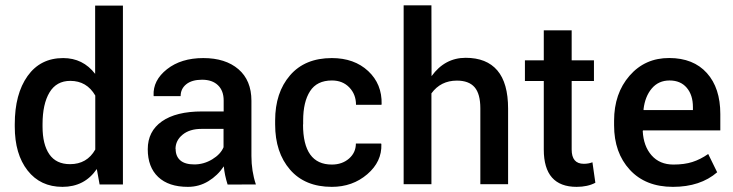

<svg xmlns="http://www.w3.org/2000/svg" viewBox="-20 -706 2811 736"><path d="M36.6 -220.7V-230Q36.6 -345.7 85.7 -414.6Q134.8 -483.4 222.2 -483.4Q297.9 -483.4 344.7 -422.9V-684.6H451.2V1H361.8L351.1 -58.1Q304.2 10.3 219.5 10.3Q134.8 10.3 85.7 -52.5Q36.6 -115.2 36.6 -220.7ZM143.1 -230V-220.7Q143.1 -152.3 169.2 -114.5Q195.3 -76.7 248.5 -76.7Q313.5 -76.7 345.2 -132.8V-339.8Q312.5 -396 249.5 -396Q196.3 -396 169.7 -351.6Q143.1 -307.1 143.1 -230Z M700.2 10.3Q626.5 10.3 586.4 -27.6Q546.4 -65.4 546.4 -134Q546.4 -202.6 600.6 -240.7Q654.8 -278.8 754.4 -278.8H837.4V-320.8Q837.4 -358.4 815.4 -379.4Q793.5 -400.4 754.6 -400.4Q715.8 -400.4 694.1 -383.1Q672.4 -365.7 672.4 -337.4H569.3L568.8 -339.8Q565.9 -397.9 620.1 -440.7Q674.3 -483.4 759.3 -483.4Q844.2 -483.4 894 -440.7Q943.8 -397.9 943.8 -319.8V-108.4Q943.8 -49.8 960.9 1L852.5 1.5Q840.8 -35.6 837.9 -68.4Q814.5 -33.2 778.8 -11.5Q743.2 10.3 700.2 10.3ZM652.8 -134.8H653.3Q653.3 -106.9 671.1 -91.3Q689 -75.7 725.1 -75.7Q761.2 -75.7 793.5 -95.2Q825.7 -114.7 836.9 -141.6V-211.9H752Q707 -211.9 679.9 -189.7Q652.8 -167.5 652.8 -134.8Z M1142.1 -229H1141.6Q1141.6 -75.2 1252 -75.2Q1291.5 -75.2 1317.9 -98.1Q1344.2 -121.1 1344.2 -155.8H1440.9L1441.9 -153.3Q1444.3 -86.4 1387.9 -38.1Q1331.5 10.3 1252 10.3Q1148.9 10.3 1091.8 -55.7Q1034.7 -121.6 1034.7 -229V-244.1Q1034.7 -351.1 1091.8 -417.2Q1148.9 -483.4 1252 -483.4Q1337.9 -483.4 1391.4 -433.6Q1444.8 -383.8 1442.9 -306.6L1441.9 -304.2H1344.7Q1344.7 -344.2 1319.1 -370.8Q1293.5 -397.5 1252.4 -397.5Q1194.8 -397.5 1168.5 -356.4Q1142.1 -315.4 1142.1 -244.1Z M1634.3 -414.1Q1685.1 -484.4 1765.1 -484.4Q1845.2 -484.4 1886.5 -436Q1927.7 -387.7 1927.7 -289.6V0H1821.3V-290.5Q1821.3 -346.2 1799.3 -371.6Q1777.3 -397 1731.4 -397Q1669.4 -397 1633.8 -348.1V0H1527.3V-685.5H1633.8Z M2064.5 -589.8H2171.4V-474.6H2256.8V-395.5H2171.4V-132.8Q2171.4 -78.1 2217.8 -78.1Q2236.3 -78.1 2251 -84L2262.2 -5.4Q2232.4 10.3 2190.4 10.3Q2064.5 10.3 2064.5 -132.8V-395.5H1992.2V-474.6H2064.5Z M2636.2 -295.4Q2636.2 -341.8 2612.5 -369.6Q2588.9 -397.5 2546.6 -397.5Q2504.4 -397.5 2478.5 -366.9Q2452.6 -336.4 2446.8 -286.6L2447.3 -284.2H2636.2ZM2729.5 -45.9Q2664.6 10.3 2559.6 10.3Q2454.6 10.3 2394.3 -55.2Q2334 -120.6 2334 -225.6V-243.2Q2334 -347.7 2393.3 -415.8Q2452.6 -483.9 2545.4 -483.6Q2638.2 -483.4 2689.7 -426Q2741.2 -368.7 2741.2 -269V-206.1H2444.8L2443.8 -203.6Q2446.8 -145.5 2477.8 -110.4Q2508.8 -75.2 2561.5 -75.2Q2603.5 -75.2 2634 -85Q2664.6 -94.7 2694.8 -115.7L2729 -45.9Z"/></svg>

Font: Yantramanav Medium
Style: Regular
Weight: 500
Version: Version 1.001;PS 1.0;hotconv 1.0.72;makeotf.lib2.5.5900; ttf